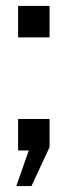

<svg xmlns="http://www.w3.org/2000/svg" viewBox="-20 -507 228 647"><path d="M41 -487H147V-381H41ZM77 0H41V-106H147V-11L86 120H35Z"/></svg>

Font: kids-team
Style: team
Weight: 400
Designer: Ryoichi Tsunekawa, Thomas Gollenia, Laura Emeder
Foundry: Ryoichi Tsunekawa, Thomas Gollenia, Laura Emeder
Version: Version 2.000